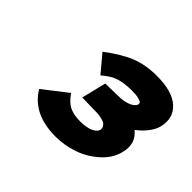

<svg xmlns="http://www.w3.org/2000/svg" viewBox="-111 -976 778 778"><g transform="rotate(45 277.5 -587.5)"><path d="M515.1 -503.9Q503.9 -457.5 464.1 -422.4Q424.3 -387.2 375.7 -371.1Q327.1 -355 278.8 -355Q148.4 -355 95.2 -444.8L198.2 -524.9Q220.2 -492.7 243.9 -481Q267.6 -469.2 307.1 -469.2Q325.2 -469.2 340.1 -472.2Q355 -475.1 363.3 -479.2Q371.6 -483.4 377.2 -488.3Q382.8 -493.2 384.8 -496.6Q386.7 -500 387.2 -502Q391.1 -515.6 380.1 -527.1Q369.1 -538.6 333 -542L243.2 -543.9L269 -649.9Q343.8 -650.9 356.9 -651.9Q373.5 -653.3 386.2 -657.2Q398.9 -661.1 405.5 -665Q412.1 -668.9 416.5 -673.6Q420.9 -678.2 422.1 -680.7Q423.3 -683.1 423.8 -685.1Q424.8 -690.4 421.9 -694.6Q418.9 -698.7 405 -702.4Q391.1 -706.1 366.2 -706.1Q323.7 -706.1 294.2 -697Q264.6 -688 231.9 -659.2L169.9 -732.9Q234.4 -781.7 283.7 -800.8Q333 -819.8 395 -819.8Q484.4 -819.8 524.9 -782.7Q565.4 -745.6 550.8 -686Q545.9 -665 527.6 -641.4Q509.3 -617.7 485.8 -601.1Q530.8 -564.5 515.1 -503.9Z"/></g></svg>

Font: Sinkin Sans 800 Black Italic
Style: Regular
Weight: 900
Italic angle: -112°
Designer: Keith Bates
Foundry: K-Type
Version: Sinkin Sans (version 1.0)  by Keith Bates   •   © 2014   www